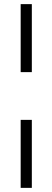

<svg xmlns="http://www.w3.org/2000/svg" viewBox="-20 -715 254 929"><path d="M134 194H80V-135H134ZM134 -366H80V-695H134Z"/></svg>

Font: Hind Kochi Light
Style: Regular
Weight: 300
Designer: Dhruvi Tolia
Foundry: Indian Type Foundry
Version: Version 0.702;PS 1.0;hotconv 1.0.81;makeotf.lib2.5.63406